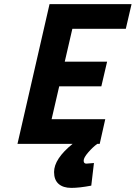

<svg xmlns="http://www.w3.org/2000/svg" viewBox="-20 -700 660 934"><path d="M400 96 437 93 424 203Q367 214 327 214Q287 214 265 194.5Q243 175 243 137Q243 73 333 0H65L221 -680H620L592 -560H332L295 -400H501L473 -280H268L231 -120H492L465 0H453Q431 16 409 41.5Q387 67 387 81.5Q387 96 400 96Z"/></svg>

Font: Titillium Web
Style: Bold Italic
Weight: 700
Italic angle: -13°
Version: Version 1.002;PS 57.000;hotconv 1.0.70;makeotf.lib2.5.55311